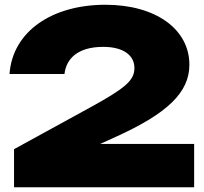

<svg xmlns="http://www.w3.org/2000/svg" viewBox="-20 -787 856 807"><path d="M251 -476C258 -538 304 -590 414 -590C498 -590 545 -555 545 -501C545 -449 507 -417 362 -337L39 -160V0H796V-182H401L467 -212C683 -310 776 -398 776 -515C776 -664 635 -767 423 -767C200 -767 33 -656 20 -476Z"/></svg>

Font: Bounded ExtBd
Style: Regular
Weight: 800
Designer: Vlad Churkin
Version: Version 3.0